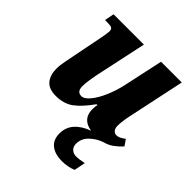

<svg xmlns="http://www.w3.org/2000/svg" viewBox="-208 -678 1061 1061"><g transform="rotate(45 322.0 -148.0)"><path d="M431 117Q431 139 445 152.5Q459 166 482 166Q504 166 541 158L528 224Q490 240 445 240Q388 240 357 214.5Q326 189 326 141Q326 93 356 59.5Q386 26 439 7Q360 -6 360 -82Q360 -105 364 -118H357Q310 -52 268.5 -21.5Q227 9 165 9Q110 9 85.5 -21Q61 -51 61 -99Q61 -129 69 -167Q77 -205 78 -212L113 -389Q123 -441 123 -453Q123 -469 114 -474.5Q105 -480 82 -480H61L72 -536H309L245 -237Q231 -167 231 -133Q231 -90 266 -90Q288 -90 313.5 -121Q339 -152 360 -201Q381 -250 392 -300L443 -536H605L535 -206Q523 -151 523 -116Q523 -97 532 -85.5Q541 -74 555 -74Q568 -74 579 -79.5Q590 -85 607 -97L631 -62Q609 -38 585.5 -21Q562 -4 530 4Q491 18 461 47Q431 76 431 117Z"/></g></svg>

Font: Noto Serif NarrowExtraBold
Style: Italic
Weight: 800
Width: 4
Italic angle: -12°
Designer: Monotype Design Team
Foundry: Monotype Imaging Inc.
Version: Version 1.001